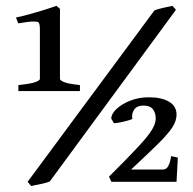

<svg xmlns="http://www.w3.org/2000/svg" viewBox="-20 -623 663 658"><path d="M150.9 -1.5Q139.6 3.9 119.9 7.6Q100.1 11.2 86.9 14.6L74.7 0L509.3 -587.4Q518.6 -591.3 539.6 -596.2Q560.5 -601.1 570.8 -603L583 -589.4ZM43 -311V-331.5Q86.4 -335.9 101.6 -341.8Q116.7 -347.7 116.7 -352.5V-523.4Q116.7 -541.5 111.8 -546.4Q108.9 -549.3 94 -549.3Q79.1 -549.3 42.5 -543L34.7 -563Q50.3 -565.9 78.1 -573.5Q106 -581.1 133.1 -589.6Q160.2 -598.1 173.3 -603L185.5 -592.8V-352.5Q185.5 -348.1 198.7 -342Q211.9 -335.9 253.9 -331.5V-311ZM585 0H361.8L353.5 -17.6Q418.5 -82 453.1 -119.4Q487.8 -156.7 500.7 -178.2Q513.7 -199.7 513.7 -216.8Q513.7 -236.3 503.9 -248.8Q494.1 -261.2 471.7 -261.2Q449.2 -261.2 439.7 -247.1Q430.2 -232.9 433.6 -215.3Q424.3 -210.9 403.8 -206.1Q383.3 -201.2 370.6 -200.7L361.3 -216.3Q361.3 -232.4 378.9 -249.3Q396.5 -266.1 425.8 -277.8Q455.1 -289.6 490.2 -289.6Q533.7 -289.6 559.3 -274.4Q585 -259.3 585 -230Q585 -209 570.8 -186.8Q556.6 -164.6 522.5 -130.9Q488.3 -97.2 429.2 -42H537.6Q550.3 -42 556.4 -53.5Q562.5 -64.9 564.5 -76.4Q566.4 -87.9 566.4 -87.9L589.4 -83Z"/></svg>

Font: Gentium Plus
Style: Bold
Weight: 700
Designer: Victor Gaultney, Annie Olsen, Iska Routamaa, Becca Hirsbrunner
Foundry: SIL International
Version: Version 6.101